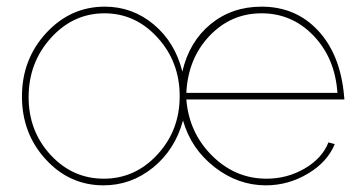

<svg xmlns="http://www.w3.org/2000/svg" viewBox="-20 -547 1090 577"><path d="M291 10Q189 10 117.5 -68Q46 -146 46 -257Q46 -369 119 -448Q192 -527 295 -527Q378 -527 442 -473.5Q506 -420 528 -332Q549 -422 613 -474.5Q677 -527 766 -527Q869 -527 936 -455Q1003 -383 1014 -259L1015 -248H540Q548 -148 617.5 -79Q687 -10 781 -10Q843 -10 895.5 -40.5Q948 -71 967 -119L986 -114Q964 -60 905 -25Q846 10 779 10Q695 10 624.5 -45Q554 -100 530 -185Q506 -97 440 -43.5Q374 10 291 10ZM294 -507Q200 -507 133 -433Q66 -359 66 -255Q66 -153 132 -81.5Q198 -10 292 -10Q386 -10 453 -82.5Q520 -155 520 -258Q520 -361 453.5 -434Q387 -507 294 -507ZM540 -268H994Q987 -372 922.5 -439.5Q858 -507 766 -507Q674 -507 609.5 -439Q545 -371 540 -268Z"/></svg>

Font: Raleway
Style: Thin
Weight: 100
Designer: Matt McInerney, Pablo Impallari, Rodrigo Fuenzalida
Foundry: Matt McInerney, Pablo Impallari, Rodrigo Fuenzalida
Version: Version 3.000